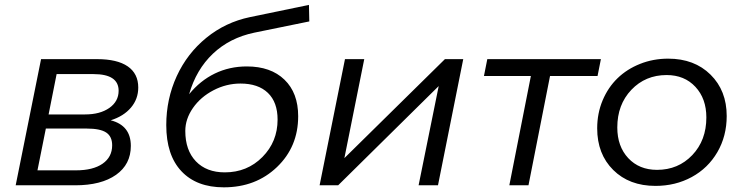

<svg xmlns="http://www.w3.org/2000/svg" viewBox="-20 -774 3094 802"><path d="M294 0H45.5L151.5 -527H385.5Q469.5 -527 513.5 -496.8Q557.5 -466.5 557.5 -408.5Q557.5 -360.5 527 -324.5Q496.5 -288.5 442.5 -271.5Q526.5 -250 526.5 -164.5Q526.5 -87.5 464.8 -43.8Q403 0 294 0ZM171.5 -237 136.5 -62.5H297.5Q368.5 -62.5 408.5 -90.2Q448.5 -118 448.5 -167Q448.5 -204 423.5 -220.5Q398.5 -237 342.5 -237ZM216.5 -464.5 183 -296H335.5Q398 -296 436.8 -323.2Q475.5 -350.5 475.5 -395Q475.5 -464.5 370.5 -464.5Z M915 8.5Q801 8.5 737.8 -58.8Q674.5 -126 674.5 -251.5Q674.5 -360.5 718.2 -455.8Q762 -551 841.8 -616Q921.5 -681 1024 -702.5L1270.5 -753.5L1272 -684.5L1042 -637.5Q939.5 -616 869.5 -549.8Q799.5 -483.5 770 -380.5Q816 -437 877.2 -466.8Q938.5 -496.5 1011 -496.5Q1111 -496.5 1168.2 -441.2Q1225.5 -386 1225.5 -288.5Q1225.5 -161 1137 -76.2Q1048.5 8.5 915 8.5ZM919 -54Q1012.5 -54 1076 -118Q1139.5 -182 1139.5 -274.5Q1139.5 -347 1099 -386Q1058.5 -425 984.5 -425Q925.5 -425 871.8 -397Q818 -369 786 -323Q754 -277 754 -227Q754 -146.5 798.2 -100.2Q842.5 -54 919 -54Z M1392.5 0H1315L1421 -527H1501.5L1418.5 -113.5L1838.5 -527H1915L1809.5 0H1728.5L1812.5 -414.5Z M2187.5 0H2107.5L2197.5 -456.5H2001.5L2015.5 -527H2490L2476 -456.5H2277.5Z M2771 -529Q2880.5 -529 2948 -462.2Q3015.5 -395.5 3015.5 -289.5Q3015.5 -205.5 2976.5 -138.5Q2937.5 -71.5 2869.5 -34.5Q2801.5 2.5 2718 2.5Q2608.5 2.5 2541.5 -64Q2474.5 -130.5 2474.5 -238Q2474.5 -300.5 2497.2 -354.8Q2520 -409 2559.5 -447.2Q2599 -485.5 2653.8 -507.2Q2708.5 -529 2771 -529ZM2764.5 -460.5Q2676 -460.5 2617.2 -398.8Q2558.5 -337 2558.5 -241.5Q2558.5 -162.5 2604.2 -113.5Q2650 -64.5 2724.5 -64.5Q2813 -64.5 2871.8 -126.2Q2930.5 -188 2930.5 -283.5Q2930.5 -362 2884.8 -411.2Q2839 -460.5 2764.5 -460.5Z"/></svg>

Font: Argentum Sans Light
Style: Italic
Weight: 300
Italic angle: -11.3°
Designer: Julieta Ulanovsky (font), Owen Earl (portions from Jones font), Cristiano Sobral (main changes and remaster)
Foundry: Julieta Ulanovsky (font), Owen Earl (portions from Jones font), Cristiano Sobral (main changes and remaster)
Version: Version 3.127